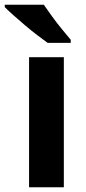

<svg xmlns="http://www.w3.org/2000/svg" viewBox="-51 -786 359 806"><path d="M217 0H71V-546H217ZM133 -766Q148 -744 168 -716.5Q188 -689 209 -663.5Q230 -638 246 -619V-606H149Q131 -619 106 -638Q81 -657 55 -679Q29 -701 6 -721.5Q-17 -742 -31 -756V-766Z"/></svg>

Font: Noto Sans Bengali SemiCondensed
Style: Bold
Weight: 700
Width: 4
Designer: Jelle Bosma - Monotype Design Team
Foundry: Monotype Imaging Inc.
Version: Version 2.003